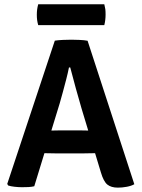

<svg xmlns="http://www.w3.org/2000/svg" viewBox="-20 -874 665 902"><path d="M237.5 -683Q253 -685.5 275.8 -686.5Q298.5 -687.5 315 -687.5Q330.5 -687.5 353.5 -686.5Q376.5 -685.5 391.5 -682.5L611 -8.5Q597 -0.5 575.5 3.5Q554 7.5 534 7.5Q502 7.5 484.2 -7Q466.5 -21.5 454 -64L363.5 -363Q351 -406 336.2 -459Q321.5 -512 310 -557H304Q299 -532 291.2 -501.5Q283.5 -471 275.2 -441.2Q267 -411.5 260.5 -388.5L141 1Q128.5 4 114 4.8Q99.5 5.5 83.5 5.5Q67.5 5.5 49 3.5Q30.5 1.5 18.5 -2.5L14 -10ZM237 -153.5Q231 -153.5 219.2 -153.8Q207.5 -154 196 -154.2Q184.5 -154.5 178.5 -154.5H111L152 -260.5H211.5Q217.5 -260.5 228 -260.8Q238.5 -261 249.5 -261.2Q260.5 -261.5 266 -261.5H352Q358.5 -261.5 369 -261.2Q379.5 -261 390.5 -260.8Q401.5 -260.5 407.5 -260.5H468.5L503.5 -154.5H436.5Q430.5 -154.5 418.5 -154.2Q406.5 -154 394.8 -153.8Q383 -153.5 377 -153.5ZM159.5 -756Q156 -768.5 154.5 -779.5Q153 -790.5 153 -804.5Q153 -818 154.5 -829.2Q156 -840.5 159.5 -854H470Q473.5 -840.5 474.8 -830.8Q476 -821 476 -805.5Q476 -779.5 470 -756Z"/></svg>

Font: Signika Light SemiBold
Style: Regular
Weight: 600
Version: Version 2.003;gftools[0.9.32]